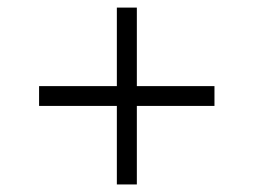

<svg xmlns="http://www.w3.org/2000/svg" viewBox="-20 -590 675 511"><path d="M344.2 -308.1V-99.1H291V-308.1H84V-360.8H291V-569.8H344.2V-360.8H550.8V-308.1Z"/></svg>

Font: Syncopate
Style: Regular
Weight: 300
Width: 7
Designer: Astigmatic (AOETI)
Foundry: Astigmatic (AOETI)
Version: Version 001.000